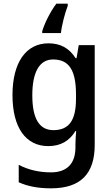

<svg xmlns="http://www.w3.org/2000/svg" viewBox="-20 -786 610 1046"><path d="M349 -754V-766H287C253 -721 222 -657 210 -616V-606H312C316 -647 334 -716 349 -754ZM244 -550C122 -550 48 -446 48 -268C48 -90 121 10 243 10C310 10 358 -18 391 -72H395C393 -52 391 -18 391 0V17C391 107 343 153 258 153C192 153 134 139 82 112V207C131 229 187 240 258 240C422 240 496 158 496 3V-540H409L397 -469H392C357 -524 309 -550 244 -550ZM269 -462C356 -462 394 -404 394 -271V-248C394 -130 356 -77 271 -77C194 -77 156 -140 156 -267C156 -393 195 -462 269 -462Z"/></svg>

Font: Noto Sans Bengali SemiCondensed Medium
Style: Regular
Weight: 500
Width: 4
Designer: Joana Ranito - Universal Thirst; Jelle Bosma - Monotype Design Team
Foundry: Universal Thirst ehf.
Version: Version 3.000